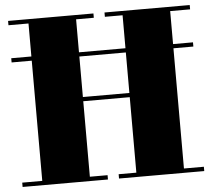

<svg xmlns="http://www.w3.org/2000/svg" viewBox="-53 -807 954 864"><g transform="rotate(-5 424.5 -375.0)"><path d="M14 -562.5V-581.5H835V-562.5ZM835 -750V-730.5H745V-19.5H835V0H450V-19.5H530V-360.5H320V-19.5H400V0H14.5V-19.5H105V-730.5H14.5V-750H400V-730.5H320V-379.5H530V-730.5H450V-750Z"/></g></svg>

Font: Bodoni Moda Black
Style: Regular
Weight: 900
Version: Version 2.005